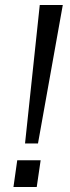

<svg xmlns="http://www.w3.org/2000/svg" viewBox="-20 -743 280 763"><path d="M79.5 -173 138 -723H229.5L131 -173ZM33.5 0 48.5 -106H141.5L126 0Z"/></svg>

Font: Public Sans Light
Style: Italic
Weight: 300
Italic angle: -8°
Designer: The Public Sans project authors (U.S. Web Design System). Libre Franklin designed by Pablo Impallari and Rodrigo Fuenzal
Version: Version 1.007; ttfautohint (v1.8.1) -l 8 -r 50 -G 200 -x 14 